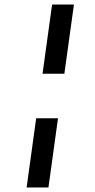

<svg xmlns="http://www.w3.org/2000/svg" viewBox="-20 -772 419 844"><path d="M305 -752 263 -448H167L209 -752ZM235 -252 193 52H97L139 -252Z"/></svg>

Font: Pathway Extreme 8pt Thin 12pt
Style: Bold Italic
Weight: 700
Italic angle: -8°
Version: Version 1.001;gftools[0.9.26]